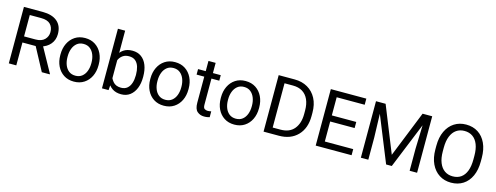

<svg xmlns="http://www.w3.org/2000/svg" viewBox="-21 -1537 6034 2334"><g transform="rotate(15 2996.0 -370.0)"><path d="M82.5 -710.9H317.9Q437.5 -710.9 502.2 -656.2Q566.9 -601.6 566.9 -497.6Q566.9 -423.8 523.2 -371.1Q479.5 -318.4 402.3 -298.3L376 -288.1H154.8L153.8 -364.7H320.8Q396.5 -364.7 434.8 -403.6Q473.1 -442.4 473.1 -497.6Q473.1 -559.1 436.3 -596.4Q399.4 -633.8 317.9 -633.8H176.8V0H82.5ZM498 0 325.2 -322.3 423.3 -322.8 598.6 -5.9V0Z M661.1 -258.3V-269.5Q661.1 -345.7 690.4 -406.5Q719.7 -467.3 773.4 -502.7Q827.1 -538.1 900.9 -538.1Q975.6 -538.1 1029.5 -502.7Q1083.5 -467.3 1112.8 -406.5Q1142.1 -345.7 1142.1 -269.5V-258.3Q1142.1 -181.6 1112.8 -121.1Q1083.5 -60.5 1029.5 -25.4Q975.6 9.8 901.9 9.8Q827.6 9.8 773.7 -25.4Q719.7 -60.5 690.4 -121.1Q661.1 -181.6 661.1 -258.3ZM751.5 -269.5V-258.3Q751.5 -206.1 768.1 -161.9Q784.7 -117.7 818.1 -91.1Q851.6 -64.5 901.9 -64.5Q951.2 -64.5 984.6 -91.1Q1018.1 -117.7 1034.7 -161.9Q1051.3 -206.1 1051.3 -258.3V-269.5Q1051.3 -321.3 1034.4 -365.5Q1017.6 -409.7 984.4 -436.8Q951.2 -463.9 900.9 -463.9Q851.1 -463.9 817.9 -436.8Q784.7 -409.7 768.1 -365.5Q751.5 -321.3 751.5 -269.5Z M1254.9 -750H1345.7V-102.5L1337.9 0H1254.9ZM1702.6 -268.6V-258.3Q1702.6 -181.2 1678.5 -120.6Q1654.3 -60.1 1608.4 -25.1Q1562.5 9.8 1497.1 9.8Q1429.7 9.8 1385 -20.8Q1340.3 -51.3 1315.2 -107.7Q1290 -164.1 1282.7 -241.2V-286.1Q1290.5 -364.3 1315.4 -420.7Q1340.3 -477.1 1385 -507.6Q1429.7 -538.1 1496.1 -538.1Q1562.5 -538.1 1608.6 -504.4Q1654.8 -470.7 1678.7 -409.9Q1702.6 -349.1 1702.6 -268.6ZM1611.8 -258.3V-268.6Q1611.8 -321.3 1598.6 -365.2Q1585.4 -409.2 1555.2 -435.5Q1524.9 -461.9 1473.6 -461.9Q1428.2 -461.9 1398.2 -441.9Q1368.2 -421.9 1351.1 -389.6Q1334 -357.4 1326.7 -321.8V-204.1Q1338.4 -152.3 1373 -109.6Q1407.7 -66.9 1474.6 -66.9Q1523.4 -66.9 1553.7 -92.8Q1584 -118.7 1597.9 -162.4Q1611.8 -206.1 1611.8 -258.3Z M1793 -258.3V-269.5Q1793 -345.7 1822.3 -406.5Q1851.6 -467.3 1905.3 -502.7Q1959 -538.1 2032.7 -538.1Q2107.4 -538.1 2161.4 -502.7Q2215.3 -467.3 2244.6 -406.5Q2273.9 -345.7 2273.9 -269.5V-258.3Q2273.9 -181.6 2244.6 -121.1Q2215.3 -60.5 2161.4 -25.4Q2107.4 9.8 2033.7 9.8Q1959.5 9.8 1905.5 -25.4Q1851.6 -60.5 1822.3 -121.1Q1793 -181.6 1793 -258.3ZM1883.3 -269.5V-258.3Q1883.3 -206.1 1899.9 -161.9Q1916.5 -117.7 1950 -91.1Q1983.4 -64.5 2033.7 -64.5Q2083 -64.5 2116.5 -91.1Q2149.9 -117.7 2166.5 -161.9Q2183.1 -206.1 2183.1 -258.3V-269.5Q2183.1 -321.3 2166.3 -365.5Q2149.4 -409.7 2116.2 -436.8Q2083 -463.9 2032.7 -463.9Q1982.9 -463.9 1949.7 -436.8Q1916.5 -409.7 1899.9 -365.5Q1883.3 -321.3 1883.3 -269.5Z M2608.4 -528.3V-459H2322.8V-528.3ZM2419.4 -656.7H2509.8V-130.9Q2509.8 -90.3 2527.3 -79.1Q2544.9 -67.9 2567.9 -67.9Q2579.1 -67.9 2591.6 -70.1Q2604 -72.3 2610.4 -73.7L2610.8 0Q2600.1 3.4 2582.8 6.6Q2565.4 9.8 2541 9.8Q2490.7 9.8 2455.1 -21Q2419.4 -51.8 2419.4 -131.3Z M2680.7 -258.3V-269.5Q2680.7 -345.7 2710 -406.5Q2739.3 -467.3 2793 -502.7Q2846.7 -538.1 2920.4 -538.1Q2995.1 -538.1 3049.1 -502.7Q3103 -467.3 3132.3 -406.5Q3161.6 -345.7 3161.6 -269.5V-258.3Q3161.6 -181.6 3132.3 -121.1Q3103 -60.5 3049.1 -25.4Q2995.1 9.8 2921.4 9.8Q2847.2 9.8 2793.2 -25.4Q2739.3 -60.5 2710 -121.1Q2680.7 -181.6 2680.7 -258.3ZM2771 -269.5V-258.3Q2771 -206.1 2787.6 -161.9Q2804.2 -117.7 2837.6 -91.1Q2871.1 -64.5 2921.4 -64.5Q2970.7 -64.5 3004.2 -91.1Q3037.6 -117.7 3054.2 -161.9Q3070.8 -206.1 3070.8 -258.3V-269.5Q3070.8 -321.3 3054 -365.5Q3037.1 -409.7 3003.9 -436.8Q2970.7 -463.9 2920.4 -463.9Q2870.6 -463.9 2837.4 -436.8Q2804.2 -409.7 2787.6 -365.5Q2771 -321.3 2771 -269.5Z M3481 0H3332.5L3333.5 -76.7H3481Q3594.7 -76.7 3652.3 -147Q3710 -217.3 3710 -334V-377.4Q3710 -459 3684.1 -516.4Q3658.2 -573.7 3608.9 -603.8Q3559.6 -633.8 3489.7 -633.8H3329.6V-710.9H3489.7Q3583 -710.9 3653.6 -670.2Q3724.1 -629.4 3763.7 -554.4Q3803.2 -479.5 3803.2 -376.5V-334Q3803.2 -179.7 3716.1 -89.8Q3628.9 0 3481 0ZM3382.8 -710.9V0H3288.6V-710.9Z M4396.5 -76.7V0H4020V-76.7ZM4039.1 -710.9V0H3944.8V-710.9ZM4346.7 -405.3V-328.6H4020V-405.3ZM4391.6 -710.9V-633.8H4020V-710.9Z M4543 -710.9H4634.3L4867.2 -131.3L5099.6 -710.9H5191.4L4902.3 0H4831.1ZM4513.2 -710.9H4593.8L4606.9 -277.3V0H4513.2ZM5140.1 -710.9H5220.7V0H5127V-277.3Z M5933.6 -377.9V-333Q5933.6 -226.6 5898.4 -149.7Q5863.3 -72.8 5799.1 -31.5Q5734.9 9.8 5648.4 9.8Q5564.5 9.8 5499.8 -31.5Q5435.1 -72.8 5398.4 -149.7Q5361.8 -226.6 5361.8 -333V-377.9Q5361.8 -484.4 5398.2 -561.3Q5434.6 -638.2 5499 -679.4Q5563.5 -720.7 5647.5 -720.7Q5733.9 -720.7 5798.1 -679.4Q5862.3 -638.2 5897.9 -561.3Q5933.6 -484.4 5933.6 -377.9ZM5840.3 -333V-378.9Q5840.3 -463.4 5817.4 -521.7Q5794.4 -580.1 5751.2 -610.4Q5708 -640.6 5647.5 -640.6Q5588.9 -640.6 5545.7 -610.4Q5502.4 -580.1 5478.8 -521.7Q5455.1 -463.4 5455.1 -378.9V-333Q5455.1 -248 5479 -189.2Q5502.9 -130.4 5546.4 -100.1Q5589.8 -69.8 5648.4 -69.8Q5710 -69.8 5752.7 -100.1Q5795.4 -130.4 5817.9 -189.2Q5840.3 -248 5840.3 -333Z"/></g></svg>

Font: RobotoDEMO
Style: Regular
Weight: 400
Designer: Christian Robertson
Foundry: Google
Version: Version 2.136